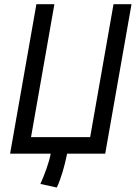

<svg xmlns="http://www.w3.org/2000/svg" viewBox="-20 -713 630 891"><path d="M243.7 157.2C263.2 115.7 280.3 56.6 291.5 0H468.3L590.3 -693.4H506.8L398.4 -76.7H124L232.4 -693.4H148.9L26.9 0H215.3C207.5 42 187.5 95.7 167.5 140.6Z"/></svg>

Font: Cascadia Mono NF SemiLight
Style: Italic
Weight: 350
Italic angle: -10°
Monospace: yes
Designer: Aaron Bell
Foundry: Saja Typeworks
Version: Version 2404.023